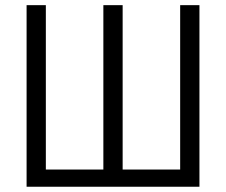

<svg xmlns="http://www.w3.org/2000/svg" viewBox="-20 -710 858 730"><path d="M81.1 -690.4H154.3V-65.4H373V-690.4H446.3V-65.4H665V-690.4H738.3V0H81.1Z"/></svg>

Font: DINish
Style: Regular
Weight: 400
Designer: Bert Driehuis
Foundry: Playbeing
Version: Version 3.008; git-95204e4c-release